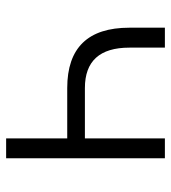

<svg xmlns="http://www.w3.org/2000/svg" viewBox="14 -572 558 626"><g transform="rotate(90 293.0 -259.0)"><path d="M267.1 -199.2Q70.3 -199.2 70.3 -401.9V-517.6H135.3V-401.9Q135.3 -256.8 267.1 -256.8H431.2V-517.6H496.1V0H431.2V-199.2Z"/></g></svg>

Font: Caskaydia Cove Light
Style: Regular
Weight: 300
Monospace: yes
Designer: Aaron Bell
Foundry: Saja Typeworks
Version: Version 4.300; ttfautohint (v1.8.3)